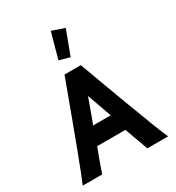

<svg xmlns="http://www.w3.org/2000/svg" viewBox="-210 -1028 1057 1154"><g transform="rotate(-30 318.5 -451.0)"><path d="M321 -902 408 -872 345 -705 272 -725ZM615 0H470Q460 -29 449.5 -58.5Q439 -88 432.5 -105Q426 -122 421 -136.5Q416 -151 414 -156L412 -162H216Q187 -89 157 0H22Q60 -85 261 -633H374Q399 -565 440.5 -453Q482 -341 483 -338Q596 -35 615 0ZM256 -282H379Q359 -339 319 -451Q259 -282 256 -282Z"/></g></svg>

Font: GFS Neohellenic Rg
Style: Bold
Weight: 700
Designer: Designed by Takis Katsoulidis and George D. Matthiopoulos.
Foundry: Designed by Takis Katsoulidis and George D. Matthiopoulos.
Version: Version 1.0